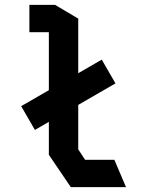

<svg xmlns="http://www.w3.org/2000/svg" viewBox="-20 -764 640 784"><path d="M100 -744V-632.5H179.5V-132L269 0H494.5L447 -111.5H327.5L299.5 -154V-688L205 -744ZM451.5 -423.5 395.5 -520.5 66.5 -330.5 122.5 -233.5Z"/></svg>

Font: Kode
Style: Regular
Weight: 400
Monospace: yes
Designer: Isa Ozler
Foundry: Kadena LLC
Version: Version 1.000;gftools[0.9.28]